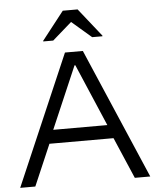

<svg xmlns="http://www.w3.org/2000/svg" viewBox="-59 -941 801 990"><g transform="rotate(-5 341.5 -445.5)"><path d="M5 0 295.8 -675H388.3L678.3 0H598.3L506.7 -213.3H175L83.3 0ZM200.8 -283.3H480.8L343.3 -605H339.2ZM189.2 -741.7V-745L303.3 -890.8H380L495.8 -745V-741.7H442.5L340.8 -829.2L240.8 -741.7Z"/></g></svg>

Font: Funnel Display Light Light
Style: Regular
Weight: 300
Version: Version 1.000